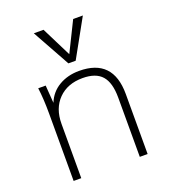

<svg xmlns="http://www.w3.org/2000/svg" viewBox="-140 -868 850 968"><g transform="rotate(-20 285.0 -384.0)"><path d="M485 -322V0H443V-318Q443 -398 410.5 -435Q378 -472 307 -472Q226 -472 177.5 -423Q129 -374 129 -291V0H88V-362Q88 -440 80 -500H120L127 -405Q148 -457 195 -484.5Q242 -512 303 -512Q485 -512 485 -322ZM365 -768H417L305 -566H266L154 -768H206L286 -608Z"/></g></svg>

Font: MuliDisplayVN ExtraLight
Style: Regular
Weight: 200
Designer: Vernon Adams
Foundry: Vernon Adams
Version: Version 2.100